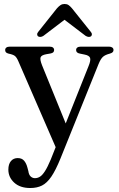

<svg xmlns="http://www.w3.org/2000/svg" viewBox="-20 -705 596 965"><path d="M320.5 -59.5 266 49 72.5 -396.5Q64 -416.5 54.8 -423.8Q45.5 -431 23 -435.5Q13.5 -438 9.8 -442.2Q6 -446.5 6 -453.5Q6 -461.5 12 -466Q18 -470.5 28.5 -470.5H230Q240.5 -470.5 246.2 -466Q252 -461.5 252 -453.5Q252 -447 248 -442.5Q244 -438 233 -436L212.5 -432.5Q188 -428 184 -416.8Q180 -405.5 191.5 -376.5ZM235 97 274.5 -2.5 288.5 -30 425 -372.5Q437 -401.5 432.8 -414Q428.5 -426.5 404 -431L382 -435.5Q371.5 -437.5 367 -442Q362.5 -446.5 362.5 -453.5Q362.5 -461.5 368.5 -466Q374.5 -470.5 385 -470.5H528.5Q538.5 -470.5 544.5 -466Q550.5 -461.5 550.5 -453.5Q550.5 -447.5 546.5 -443Q542.5 -438.5 532 -435.5Q508.5 -429.5 497.2 -419.2Q486 -409 475.5 -383.5L284 91.5Q260 150.5 238 182.8Q216 215 191 227.5Q166 240 132 240Q81 240 51.5 213Q22 186 22 147.5Q22 120 34.8 104.8Q47.5 89.5 69 89.5Q90 89.5 101.2 102.8Q112.5 116 118 138L122.5 155Q125 173.5 134.2 182Q143.5 190.5 155.5 190.5Q169 190.5 181 183Q193 175.5 206 155.2Q219 135 235 97ZM324.5 -621H284L410 -525Q418 -520 425.2 -519.5Q432.5 -519 437.5 -522.5Q441.5 -526 441.8 -532.2Q442 -538.5 435.5 -546L341.5 -663.5Q332.5 -674 324.5 -679.5Q316.5 -685 304.5 -685Q293 -685 284.5 -679.5Q276 -674 266.5 -663.5L173 -546Q166.5 -538.5 166.8 -532.2Q167 -526 171 -522.5Q176.5 -519 183.8 -519.5Q191 -520 198.5 -525Z"/></svg>

Font: Fraunces 10pt
Style: Regular
Weight: 400
Version: Version 1.000;[b76b70a41]